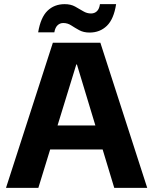

<svg xmlns="http://www.w3.org/2000/svg" viewBox="-20 -906 739 926"><path d="M9 0 235 -700H464L690 0H531L351 -595H348L165 0ZM120 -185 159 -301H527L565 -185ZM412 -749Q383 -749 362 -760.5Q341 -772 323.5 -783.5Q306 -795 285 -795Q269 -795 257.5 -784Q246 -773 242 -750H164Q176 -822 209 -854Q242 -886 292 -886Q321 -886 342 -874.5Q363 -863 381 -852Q399 -841 419 -841Q436 -841 447.5 -852Q459 -863 462 -886H540Q529 -814 495.5 -781.5Q462 -749 412 -749Z"/></svg>

Font: DM Sans 9pt 36pt Black
Style: Regular
Weight: 900
Version: Version 4.004;gftools[0.9.30]